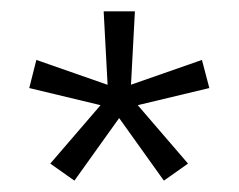

<svg xmlns="http://www.w3.org/2000/svg" viewBox="-20 -659 420 338"><path d="M111 -341 68.5 -371 158 -475 158.5 -473.5 31.5 -504 44 -553.5 170 -509.5 169.5 -508 162.5 -639H217.5L210.5 -508L209.5 -509.5L335.5 -553.5L348.5 -504L221 -473.5L221.5 -475L311 -371L268.5 -341L189.5 -451.5H190Z"/></svg>

Font: Anek Bangla Medium Light
Style: Regular
Weight: 300
Version: Version 1.003